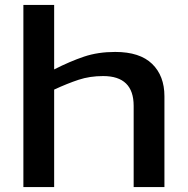

<svg xmlns="http://www.w3.org/2000/svg" viewBox="-20 -760 763 780"><path d="M75 0V-740H200V-478Q265 -511 321.5 -530Q378 -549 448 -549Q548 -549 598 -500.5Q648 -452 648 -369V0H523V-330Q523 -451 399 -451Q345 -451 299.5 -436Q254 -421 200 -396V0Z"/></svg>

Font: Georama Extended Medium
Style: Regular
Weight: 500
Width: 7
Designer: Jean-Baptiste Levee
Foundry: Production Type
Version: Version 1.000